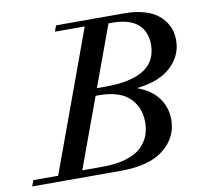

<svg xmlns="http://www.w3.org/2000/svg" viewBox="-106 -743 868 824"><g transform="rotate(-10 327.5 -331.5)"><path d="M-30.8 0 -21.5 -25.9H86.9L310.5 -637.2H180.7L189.9 -663.1H487.3Q531.2 -663.1 566.2 -654.1Q601.1 -645 623.3 -630.1Q645.5 -615.2 660.2 -595Q674.8 -574.7 680.7 -554Q686.5 -533.2 686.5 -510.7Q686.5 -445.3 636.2 -397Q585.9 -348.6 484.9 -337.4Q547.4 -314.9 577.1 -272.9Q606.9 -231 606.9 -179.7Q606.9 -102.1 543.7 -51Q480.5 0 355.5 0ZM429.7 -632.3H413.1L315.9 -367.2H353.5Q577.1 -367.2 577.1 -511.2Q577.1 -568.4 540.8 -600.3Q504.4 -632.3 429.7 -632.3ZM317.9 -335.9H304.7L192.9 -30.8H279.3Q338.9 -30.8 382.3 -43.5Q425.8 -56.2 449.5 -78.6Q473.1 -101.1 483.9 -127.9Q494.6 -154.8 494.6 -187.5Q494.6 -252.9 451.7 -294.4Q408.7 -335.9 317.9 -335.9Z"/></g></svg>

Font: Elstob 14pt Medium
Style: Italic
Weight: 500
Italic angle: -20°
Designer: Peter S. Baker
Version: Version 1.015